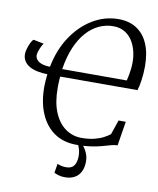

<svg xmlns="http://www.w3.org/2000/svg" viewBox="-101 -829 920 1116"><g transform="rotate(10 359.0 -271.0)"><path d="M392 11Q315.5 11 261.5 -26.2Q207.5 -63.5 178.8 -130.8Q150 -198 150 -288Q150 -307 151.5 -326.2Q153 -345.5 155 -363.5Q124 -364 97 -369.5Q70 -375 49.8 -386.2Q29.5 -397.5 18 -415Q6.5 -432.5 6.5 -457Q6.5 -470.5 12.2 -490Q18 -509.5 26.2 -526Q34.5 -542.5 42 -547L103.5 -534.5Q98 -529 91.2 -515Q84.5 -501 79.5 -486.2Q74.5 -471.5 74.5 -462.5Q74.5 -448.5 83.5 -436.5Q92.5 -424.5 112 -417Q131.5 -409.5 162.5 -409Q182.5 -511.5 233.2 -588.2Q284 -665 355.5 -708Q427 -751 508 -751Q571 -751 615.2 -722.2Q659.5 -693.5 682.8 -638.8Q706 -584 706 -506Q706 -463.5 700.2 -424Q694.5 -384.5 687 -363.5L231 -363Q230 -352 229.2 -341Q228.5 -330 228.2 -318.5Q228 -307 228 -295Q228 -210 252.5 -151.8Q277 -93.5 319.2 -63.5Q361.5 -33.5 414 -33.5Q457 -33.5 488.8 -41.5Q520.5 -49.5 542.8 -61.2Q565 -73 580 -84.5L609.5 -170.5H652L629 -27.5Q610 -27 589 -21Q568 -15 541 -7.5Q514 0 477.8 5.5Q441.5 11 392 11ZM616 -408Q620 -425 623.5 -443Q627 -461 629 -480.2Q631 -499.5 631 -519Q631 -553.5 622.2 -586.8Q613.5 -620 595.8 -646.8Q578 -673.5 550.2 -689.2Q522.5 -705 485 -705Q440.5 -705 400.2 -686.2Q360 -667.5 326.8 -630Q293.5 -592.5 270 -537Q246.5 -481.5 235 -408ZM359 208.5Q337.5 208.5 321.2 203.5Q305 198.5 295 193L304 139Q315 144 327.8 147Q340.5 150 356.5 150Q389 150 403 129.2Q417 108.5 417 74.5Q417 47.5 408.2 23.2Q399.5 -1 380.5 -22L397.5 -23.5L401.5 -22Q427.5 -0.5 446 30.8Q464.5 62 464.5 96.5Q464.5 132 452 157.2Q439.5 182.5 415.8 195.5Q392 208.5 359 208.5Z"/></g></svg>

Font: Merriweather Light
Style: Italic
Weight: 300
Italic angle: -7.8°
Designer: Eben Sorkin
Foundry: Eben Sorkin
Version: Version 2.101